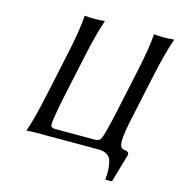

<svg xmlns="http://www.w3.org/2000/svg" viewBox="-115 -749 922 990"><g transform="rotate(15 346.0 -253.5)"><path d="M586.4 -200.2Q577.1 -156.2 572.5 -127.7Q567.9 -99.1 567.4 -76.7Q566.9 -54.2 572.8 -43.9Q578.6 -33.2 590.8 -32.2Q607.4 -30.8 612.5 -25.1Q617.7 -19.5 616.2 -11.2L572.8 138.2L569.8 141.1H538.1L536.6 138.2Q539.6 110.8 538.1 85.9Q536.6 61 531.2 42Q525.9 22.9 508.5 11.5Q491.2 0 462.9 0H131.8Q116.7 0 103.5 0.7Q90.3 1.5 85 2L79.6 2.9L79.1 0Q102.1 -64 131.3 -200.2L183.6 -444.8Q210 -568.4 215.3 -645L217.8 -647.9Q234.9 -645 269 -645Q284.7 -645 297.9 -645.8Q311 -646.5 316.4 -647.5L321.8 -647.9L322.3 -645Q298.8 -580.6 269.5 -444.8L217.3 -200.2Q193.4 -81.1 195.3 -59.1Q196.8 -43.9 220.2 -43.9H431.6Q454.1 -43.9 462.4 -59.1Q470.2 -74.2 482.4 -124Q494.1 -169.9 500.5 -200.2L552.7 -444.8Q580.6 -575.7 585 -645L586.9 -647.9Q603 -645 638.2 -645Q653.3 -645 666.5 -645.8Q679.7 -646.5 685.5 -647.5L690.9 -647.9L691.9 -645Q665.5 -569.3 638.7 -444.8Z"/></g></svg>

Font: Linux Biolinum G
Style: Italic
Weight: 400
Italic angle: -12°
Designer: Philipp H. Poll
Foundry: Philipp H. Poll
Version: Version 0.5.1